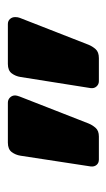

<svg xmlns="http://www.w3.org/2000/svg" viewBox="91 -732 277 500"><g transform="rotate(-90 230.0 -482.5)"><path d="M268 -364Q260 -364 254.5 -370Q249 -376 250 -385L279 -568Q281 -581 288.5 -591Q296 -601 313 -601H417Q425 -601 430 -595.5Q435 -590 435 -582Q435 -575 433 -570L363 -391Q359 -381 351.5 -372.5Q344 -364 328 -364ZM64 -364Q55 -364 50 -370Q45 -376 46 -385L74 -568Q76 -581 83.5 -591Q91 -601 108 -601H212Q220 -601 225.5 -595.5Q231 -590 231 -582Q231 -578 228 -570L158 -391Q154 -381 146.5 -372.5Q139 -364 124 -364Z"/></g></svg>

Font: Fz Rubik SemBd
Style: Regular
Weight: 600
Designer: Hubert and Fischer
Foundry: Hubert and Fischer
Version: Vit hóa bi FontZin.com